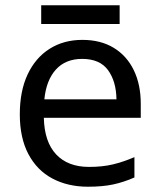

<svg xmlns="http://www.w3.org/2000/svg" viewBox="-20 -697 604 727"><path d="M292 -546Q361 -546 410.5 -516Q460 -486 486.5 -431.5Q513 -377 513 -304V-251H146Q148 -160 192.5 -112.5Q237 -65 317 -65Q368 -65 407.5 -74.5Q447 -84 489 -102V-25Q448 -7 408 1.5Q368 10 313 10Q237 10 178.5 -21Q120 -52 87.5 -113.5Q55 -175 55 -264Q55 -352 84.5 -415Q114 -478 167.5 -512Q221 -546 292 -546ZM291 -474Q228 -474 191.5 -433.5Q155 -393 148 -321H421Q420 -389 389 -431.5Q358 -474 291 -474ZM433 -677V-606H136V-677Z"/></svg>

Font: Noto Sans Syriac Eastern
Style: Regular
Weight: 400
Designer: Patrick Giasson and the Monotype Design Team
Foundry: Monotype Imaging Inc.
Version: Version 3.001; ttfautohint (v1.8.4.7-5d5b)